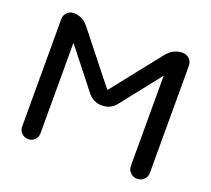

<svg xmlns="http://www.w3.org/2000/svg" viewBox="-123 -888 1149 1046"><g transform="rotate(20 451.5 -365.0)"><path d="M82 -52.7V-676.8Q82 -699.2 97.7 -714.8Q113.3 -730.5 134.8 -730.5Q186.5 -730.5 220.7 -688.5L448.2 -401.4Q449.2 -400.4 450.2 -400.4L452.1 -401.4L677.7 -686.5Q712.9 -729.5 766.6 -730.5Q790 -730.5 806.2 -714.4Q822.3 -698.2 822.3 -674.8V-54.7Q822.3 -31.2 806.2 -15.6Q790 0 767.1 0Q744.1 0 728 -16.1Q711.9 -32.2 711.9 -54.7V-574.2Q711.9 -575.2 710.9 -575.2L709 -574.2L531.2 -348.6Q500 -309.6 450.2 -309.6Q400.4 -309.6 369.1 -348.6L191.4 -574.2Q190.4 -575.2 189.5 -575.2Q188.5 -575.2 188.5 -574.2V-52.7Q188.5 -30.3 172.9 -15.1Q157.2 0 135.3 0Q113.3 0 97.7 -15.6Q82 -31.2 82 -52.7Z"/></g></svg>

Font: Rounded Mgen+ 2p medium
Style: Regular
Weight: 500
Designer: [Source Han Sans]
Ryoko NISHIZUKA  (kana & ideographs); Paul D. Hunt (Latin, Greek & Cyrillic); Wenlong ZHANG  (bopomofo
Version: Version 1.059.20150602